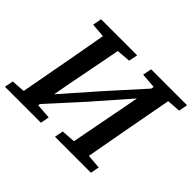

<svg xmlns="http://www.w3.org/2000/svg" viewBox="-148 -883 1102 1102"><g transform="rotate(45 403.0 -332.0)"><path d="M508 -610 518 -664H810L800 -610L717 -604L662 -308Q651 -246 639.5 -184Q628 -122 617 -60L704 -53L694 0H402L412 -53L497 -59L564 -408L579 -488L397 -280L208 -72L206 -60L298 -53L288 0H-4L6 -53L89 -59L144 -357Q155 -419 166.5 -480.5Q178 -542 188 -603L102 -610L112 -664H405L394 -610L309 -603L242 -257L226 -169L414 -383L597 -586L600 -603Z"/></g></svg>

Font: Source Serif 4 SmText Semibold
Style: Italic
Weight: 600
Italic angle: -12°
Designer: Frank Grießhammer
Foundry: Adobe
Version: Version 4.005;hotconv 1.1.0;makeotfexe 2.6.0